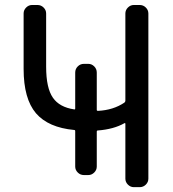

<svg xmlns="http://www.w3.org/2000/svg" viewBox="-20 -775 696 774"><path d="M283.2 -246.1Q283.2 -251 279.3 -251Q174.8 -260.7 125 -318.4Q75.2 -377 75.2 -497.1V-720.7Q75.2 -734.4 85.4 -744.6Q95.7 -754.9 109.4 -754.9H130.9Q145.5 -754.9 155.8 -744.6Q166 -734.4 166 -720.7V-505.9Q166 -419.9 193.4 -380.9Q219.7 -342.8 279.3 -334Q283.2 -333 283.2 -337.9V-482.4Q283.2 -497.1 293.5 -507.3Q303.7 -517.6 318.4 -517.6H335.9Q349.6 -517.6 359.9 -507.3Q370.1 -497.1 370.1 -482.4V-332Q370.1 -328.1 375 -328.1Q436.5 -331.1 481.4 -361.3Q485.4 -364.3 485.4 -369.1V-720.7Q485.4 -734.4 495.6 -744.6Q505.9 -754.9 519.5 -754.9H543Q557.6 -754.9 567.9 -744.6Q578.1 -734.4 578.1 -720.7V-54.7Q578.1 -41 567.9 -30.8Q557.6 -20.5 543 -20.5H519.5Q505.9 -20.5 495.6 -30.8Q485.4 -41 485.4 -54.7V-275.4Q485.4 -280.3 481.4 -278.3Q438.5 -253.9 374 -249Q370.1 -249 370.1 -244.1V-103.5Q370.1 -89.8 359.9 -79.6Q349.6 -69.3 335.9 -69.3H318.4Q303.7 -69.3 293.5 -79.6Q283.2 -89.8 283.2 -103.5Z"/></svg>

Font: Gen Jyuu GothicL Regular
Style: Regular
Weight: 400
Designer: [Source Han Sans]
Ryoko NISHIZUKA  (kana & ideographs); Paul D. Hunt (Latin, Greek & Cyrillic); Wenlong ZHANG  (bopomofo
Version: Version 1.002.20150607